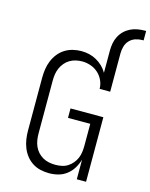

<svg xmlns="http://www.w3.org/2000/svg" viewBox="-139 -1046 893 1141"><g transform="rotate(15 307.5 -475.0)"><path d="M276 8Q249 8 222.5 2Q196 -4 173.5 -18.5Q151 -33 134.5 -54Q118 -75 108 -100Q98 -125 94 -151.5Q90 -178 90 -205V-530Q90 -557 94 -583.5Q98 -610 108 -634.5Q118 -659 134.5 -680Q151 -701 173.5 -715.5Q196 -730 222.5 -736.5Q249 -743 275 -743Q300 -743 323.5 -737.5Q347 -732 368.5 -720Q390 -708 407.5 -691Q425 -674 437 -653V-789Q437 -812 441 -834.5Q445 -857 455.5 -877.5Q466 -898 482.5 -914Q499 -930 519.5 -940Q540 -950 562.5 -954Q585 -958 608 -958H615V-900H608Q586 -900 565 -893Q544 -886 529 -870Q514 -854 508 -832.5Q502 -811 502 -789V-554H437Q437 -581 425.5 -606Q414 -631 394 -649Q374 -667 348 -676Q322 -685 296 -685Q276 -685 256.5 -680.5Q237 -676 220 -666Q203 -656 190 -640.5Q177 -625 169 -607Q161 -589 158 -569.5Q155 -550 155 -530V-205Q155 -185 158 -165Q161 -145 169 -126.5Q177 -108 190.5 -93Q204 -78 221.5 -68Q239 -58 259 -54Q279 -50 299 -50Q319 -50 338.5 -54Q358 -58 374.5 -68.5Q391 -79 404 -94.5Q417 -110 424.5 -128Q432 -146 434.5 -165.5Q437 -185 437 -205V-339H300V-397H502V0H445V-121Q437 -93 422 -68Q407 -43 384 -25Q361 -7 333 0.5Q305 8 276 8Z"/></g></svg>

Font: Iosevka Etoile Light
Style: Regular
Weight: 300
Designer: Belleve Invis
Foundry: Belleve Invis
Version: Version 25.0.1; ttfautohint (v1.8.4)